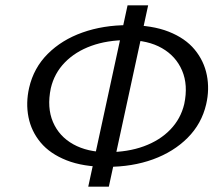

<svg xmlns="http://www.w3.org/2000/svg" viewBox="-20 -688 829 718"><path d="M380 -64Q291 -64 229 -88.5Q167 -113 132 -155Q97 -197 86.5 -250Q76 -303 89 -360Q106 -434 158.5 -486.5Q211 -539 288.5 -566.5Q366 -594 459 -594Q549 -594 611 -569.5Q673 -545 708 -502.5Q743 -460 753.5 -407Q764 -354 751 -298Q734 -225 681.5 -172.5Q629 -120 552 -92Q475 -64 380 -64ZM382 -119Q458 -119 518 -141Q578 -163 617 -203.5Q656 -244 669 -299Q684 -370 661 -424Q638 -478 585.5 -508Q533 -538 456 -538Q381 -538 321.5 -516.5Q262 -495 222.5 -454.5Q183 -414 170 -358Q155 -286 178 -232Q201 -178 254 -148.5Q307 -119 382 -119ZM310 10 457 -668H534L387 10Z"/></svg>

Font: Ysabeau Infant Medium
Style: Italic
Weight: 500
Italic angle: -12°
Designer: Christian Thalmann (Catharsis Fonts)
Version: Version 2.001;gftools[0.9.30]; featfreeze: ss01,ss02,lnum